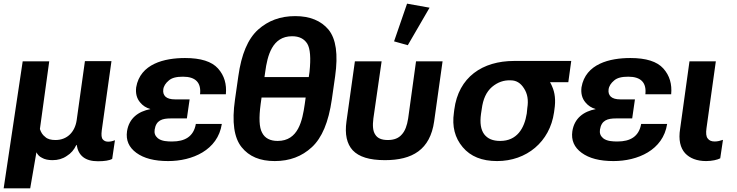

<svg xmlns="http://www.w3.org/2000/svg" viewBox="-38 -865 4028 1049"><path d="M-18 164H127L161 -33C167 -21 176 -10 191 -3C206 6 226 10 249 10C278 10 304 3 327 -13C350 -27 367 -47 379 -73H381C390 -15 427 16 497 16C532 16 560 12 575 3L590 -99C578 -94 566 -91 553 -91C540 -91 531 -95 524 -103C516 -112 515 -128 518 -153L571 -531H426L381 -209C372 -146 331 -100 265 -100C241 -100 221 -105 209 -117C194 -128 186 -142 180 -160L231 -530H86Z M881 15C1012 15 1152 -44 1174 -188H1032C1020 -118 971 -92 903 -92C877 -92 845 -93 824 -110C809 -123 804 -138 807 -157C815 -208 848 -218 895 -218H983L998 -322H919C894 -322 877 -327 866 -337C856 -347 852 -359 854 -376C856 -394 867 -411 884 -425C901 -440 926 -446 962 -446C1031 -446 1062 -413 1055 -350H1196C1201 -405 1188 -452 1153 -491C1119 -529 1059 -548 973 -548C861 -548 728 -517 706 -388C702 -355 709 -327 728 -305C742 -288 760 -276 784 -269C717 -256 667 -219 656 -148C649 -99 666 -60 707 -30C748 0 805 15 881 15Z M1463 15C1544 15 1611 -10 1666 -61C1721 -112 1757 -197 1775 -322L1793 -448C1810 -569 1798 -652 1757 -703C1716 -752 1655 -777 1575 -777C1493 -777 1427 -752 1372 -703C1316 -652 1281 -569 1264 -448L1246 -322C1228 -197 1241 -112 1282 -61C1323 -10 1382 15 1463 15ZM1479 -95C1438 -95 1409 -110 1394 -140C1378 -169 1376 -221 1386 -296L1391 -332H1632L1627 -296C1614 -206 1592 -95 1479 -95ZM1407 -444 1411 -472C1423 -561 1449 -667 1558 -667C1597 -667 1624 -653 1641 -626C1657 -599 1661 -548 1653 -472L1649 -444Z M2065 10C2215 10 2312 -47 2334 -202L2380 -530H2235L2192 -218C2186 -179 2175 -149 2157 -130C2140 -110 2115 -100 2081 -100C2046 -100 2024 -110 2012 -130C1999 -149 1997 -179 2002 -218L2047 -530H1901L1855 -202C1845 -131 1857 -79 1889 -44C1923 -8 1980 10 2065 10ZM2190 -618 2309 -823 2186 -845 2115 -639Z M2678 15C2839 15 2966 -90 2989 -251L2991 -266C2999 -317 2994 -359 2978 -394C2975 -402 2971 -409 2967 -416H3067L3083 -532H2771C2598 -532 2467 -444 2444 -266L2442 -250C2431 -174 2447 -112 2490 -61C2533 -10 2595 15 2678 15ZM2695 -95C2654 -95 2626 -107 2607 -132C2589 -157 2583 -193 2590 -243L2594 -269C2601 -324 2619 -363 2650 -390C2681 -416 2715 -428 2753 -426C2783 -426 2807 -411 2825 -382C2844 -353 2850 -318 2843 -275L2840 -245C2827 -163 2786 -95 2695 -95Z M3314 15C3445 15 3585 -44 3607 -188H3465C3453 -118 3404 -92 3336 -92C3310 -92 3278 -93 3257 -110C3242 -123 3237 -138 3240 -157C3248 -208 3281 -218 3328 -218H3416L3431 -322H3352C3327 -322 3310 -327 3299 -337C3289 -347 3285 -359 3287 -376C3289 -394 3300 -411 3317 -425C3334 -440 3359 -446 3395 -446C3464 -446 3495 -413 3488 -350H3629C3634 -405 3621 -452 3586 -491C3552 -529 3492 -548 3406 -548C3294 -548 3161 -517 3139 -388C3135 -355 3142 -327 3161 -305C3175 -288 3193 -276 3217 -269C3150 -256 3100 -219 3089 -148C3082 -99 3099 -60 3140 -30C3181 0 3238 15 3314 15Z M3820 15C3852 15 3882 8 3897 0L3912 -101C3898 -96 3882 -92 3867 -92C3849 -92 3837 -97 3829 -108C3820 -118 3818 -138 3822 -165L3873 -530H3729L3678 -162C3668 -101 3679 -57 3705 -28C3731 0 3770 15 3820 15Z"/></svg>

Font: Cheyenne Sans
Style: Bold Italic
Weight: 700
Italic angle: -8.13011°
Designer: The Public Sans project authors (U.S. Web Design System), Libre Franklin designed by Pablo Impallari and Rodrigo Fuenzal
Foundry: The Cheyenne Sans Project Authors
Version: Version 2.007